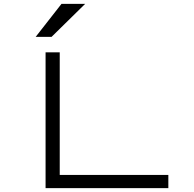

<svg xmlns="http://www.w3.org/2000/svg" viewBox="-20 -970 1000 990"><path d="M848 0V-68H288V-700H215V0ZM164 -780H246L419 -950H297Z"/></svg>

Font: altertype_V2
Style: Regular
Weight: 400
Designer: Simon Renaud
Version: Version 2.001;Glyphs 3.1.2 (3151)